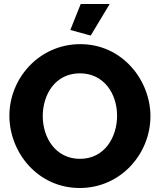

<svg xmlns="http://www.w3.org/2000/svg" viewBox="-20 -935 800 961"><path d="M434 -757 529 -915H384L332 -785ZM27 -356C27 -173 168 6 379 6C585 6 733 -166 733 -353C733 -533 593 -714 382 -714C177 -714 27 -544 27 -356ZM380 -140C259 -140 194 -245 194 -354C194 -461 256 -568 380 -568C500 -568 566 -466 566 -356C566 -250 505 -140 380 -140Z"/></svg>

Font: FIGSv2-sans-serif ExtraBold
Style: Regular
Weight: 800
Designer: Matt McInerney, Pablo Impallari, Rodrigo Fuenzalida,Mirko Velimirovic
Foundry: Matt McInerney, Pablo Impallari, Rodrigo Fuenzalida
Version: Version 4.021;hotconv 1.0.109;makeotfexe 2.5.65596